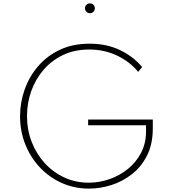

<svg xmlns="http://www.w3.org/2000/svg" viewBox="-20 -1098 1012 1134"><path d="M506 16Q571.5 16 637.8 -5Q704 -26 759.5 -69.5Q815 -113 848.8 -180.2Q882.5 -247.5 882.5 -340.5V-392H500.5V-358H842.5V-322Q842.5 -252 813.5 -196Q784.5 -140 735.8 -100.5Q687 -61 626.8 -40Q566.5 -19 504 -19Q427.5 -19 361.2 -49.2Q295 -79.5 245.2 -133.5Q195.5 -187.5 167.5 -259Q139.5 -330.5 139.5 -412.5Q139.5 -488.5 164.2 -558.8Q189 -629 236.5 -684.8Q284 -740.5 352 -773Q420 -805.5 506.5 -805.5Q597.5 -805.5 672.5 -769.2Q747.5 -733 796 -673.5L819.5 -702Q769 -763 690 -801.5Q611 -840 508.5 -840Q410 -840 333.8 -804Q257.5 -768 205 -706.8Q152.5 -645.5 125.5 -569Q98.5 -492.5 98.5 -411.5Q98.5 -322.5 129.5 -245Q160.5 -167.5 216 -108.8Q271.5 -50 345.5 -17Q419.5 16 506 16ZM511.5 -1020Q523.5 -1020 531.8 -1028.5Q540 -1037 540 -1049.5Q540 -1061.5 531.8 -1069.8Q523.5 -1078 511.5 -1078Q499 -1078 490.5 -1069.8Q482 -1061.5 482 -1049.5Q482 -1037 490.5 -1028.5Q499 -1020 511.5 -1020Z"/></svg>

Font: Spartan ExtraLight
Style: Regular
Weight: 200
Designer: Matt Bailey, Mirko Velimirovic
Foundry: Matt Bailey
Version: Version 1.003; ttfautohint (v1.8.3)